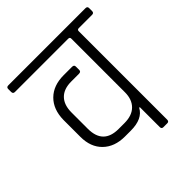

<svg xmlns="http://www.w3.org/2000/svg" viewBox="-188 -741 859 859"><g transform="rotate(-45 242.0 -311.5)"><path d="M392 -572V-12Q392 0 381 0H356Q345 0 345 -12V-138H341Q317 -92 242 -92H205Q140 -92 101.5 -129.5Q63 -167 63 -232V-339Q64 -405 102 -442.5Q140 -480 205 -480H258Q271 -480 271 -469V-447Q271 -436 258 -436H209Q162 -436 137 -410.5Q112 -385 112 -337V-234Q112 -136 209 -136H246Q294 -136 319.5 -161.5Q345 -187 345 -232V-572Q345 -581 335 -581H-2Q-14 -581 -14 -593V-612Q-14 -623 -2 -623H486Q498 -623 498 -612V-593Q498 -581 486 -581H402Q392 -581 392 -572Z"/></g></svg>

Font: Rajdhani
Style: Regular
Weight: 400
Designer: Satya Rajpurohit, Jyotish Sonowal
Foundry: Indian Type Foundry
Version: Version 1.201 February 1, 2022